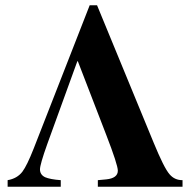

<svg xmlns="http://www.w3.org/2000/svg" viewBox="-20 -710 747 730"><path d="M674 0V-25C654 -25 638 -32 625 -47C610 -64 590 -105 564 -168L349 -690H321L108 -145C91 -102 77 -73 65 -57C52 -40 33 -29 9 -25V0H211V-25C183 -27 164 -31 152 -36C139 -42 132 -52 132 -66C132 -78 141 -110 160 -163L274 -477H276L384 -197C413 -122 428 -76 428 -61C428 -42 413 -31 384 -28L352 -25V0Z"/></svg>

Font: XITS Math
Style: Bold
Weight: 700
Designer: MicroPress Inc., with final additions and corrections provided by Coen Hoffman, Elsevier (retired)
Version: Version 1.302